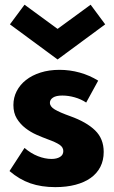

<svg xmlns="http://www.w3.org/2000/svg" viewBox="-20 -773 481 808"><path d="M212.7 14.5Q154.1 14.5 107.7 -1.6Q61.4 -17.7 20 -53.2L83.2 -150.5Q110 -127.3 139.8 -115.7Q169.5 -104.1 196.8 -104.1Q218.6 -104.1 232.5 -112.5Q246.4 -120.9 246.4 -137.3Q246.4 -153.2 230.7 -163.9Q215 -174.5 180.9 -186.8Q158.6 -195 133.4 -206.1Q108.2 -217.3 86.6 -234.1Q65 -250.9 50.7 -274.3Q36.4 -297.7 36.4 -330.9Q36.4 -362.3 50.2 -389.3Q64.1 -416.4 89.5 -436.4Q115 -456.4 150.7 -467.7Q186.4 -479.1 230.5 -479.1Q274.1 -479.1 315.7 -467.5Q357.3 -455.9 393.2 -433.6L342.7 -341.4Q320.9 -355.9 294.3 -363.4Q267.7 -370.9 242.3 -370.9Q215.9 -370.9 203 -362.3Q190 -353.6 190 -340.5Q190 -324.5 210.5 -312.3Q230.9 -300 275.5 -284.1Q344.1 -259.5 380.2 -224.3Q416.4 -189.1 416.4 -133.6Q416.4 -98.2 402.3 -70.7Q388.2 -43.2 361.8 -24.3Q335.5 -5.5 297.7 4.5Q260 14.5 212.7 14.5ZM222.3 -522.7 21.8 -670.5 83.2 -753.2 222.3 -651.4 361.4 -753.2 422.7 -670.5Z"/></svg>

Font: Spartan ExtBd
Style: Regular
Weight: 800
Designer: Matt Bailey, Mirko Velimirovic
Foundry: Matt Bailey
Version: Version 1.005